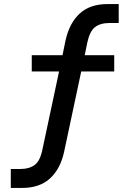

<svg xmlns="http://www.w3.org/2000/svg" viewBox="-20 -734 640 943"><path d="M33 189V96H80Q124 96 150.5 76Q177 56 188 2L275 -406L291 -383H136V-463H304L283 -443L302 -536Q321 -621 371.5 -667.5Q422 -714 508 -714H563V-621H518Q473 -621 447 -601Q421 -581 409 -526L392 -443L376 -463H541V-383H360L384 -407L295 11Q277 95 226 142Q175 189 89 189Z"/></svg>

Font: Nunito Sans 7pt SemiBold
Style: Regular
Weight: 600
Designer: Vernon Adams
Foundry: Vernon Adams
Version: Version 3.101;gftools[0.9.27]